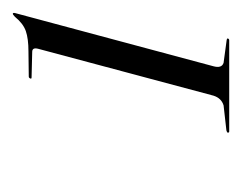

<svg xmlns="http://www.w3.org/2000/svg" viewBox="-60 -692 386 307"><g transform="rotate(-90 133.5 -538.0)"><path d="M164 -681Q161 -681 162 -683Q163 -685.5 165 -685.5L205.5 -686Q225.5 -686 237.8 -690.2Q250 -694.5 260.5 -707.5Q264 -711 265.5 -711Q267.5 -711 266.5 -707L181.5 -390Q178 -377 187 -374L224 -369Q226.5 -368 226 -367.5Q225.5 -365 223 -365H77.5Q75 -365 75.5 -367.5Q75.5 -368.5 79 -369.5L119 -374Q130.5 -377.5 134.5 -390L209.5 -670.5Q212 -680 204.5 -680Z"/></g></svg>

Font: Fraunces 144pt Light
Style: Italic
Weight: 300
Italic angle: -16°
Version: Version 1.000;[0bf87f6ff]